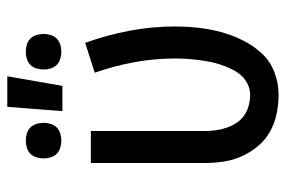

<svg xmlns="http://www.w3.org/2000/svg" viewBox="-152 -644 803 540"><g transform="rotate(-90 250.0 -373.5)"><path d="M254 8Q227 8 200.5 2.5Q174 -3 150.5 -16Q127 -29 109.5 -50Q92 -71 81 -95.5Q70 -120 66 -146.5Q62 -173 62 -200V-520H152V-200Q152 -185 154 -169.5Q156 -154 161 -139Q166 -124 174.5 -111Q183 -98 195.5 -89Q208 -80 223.5 -76Q239 -72 254 -72Q270 -72 285 -79.5Q300 -87 310 -99Q320 -111 327 -126Q334 -141 339 -156Q344 -171 347 -187Q350 -203 352 -219Q354 -235 355 -251Q356 -267 356 -283Q356 -341 345.5 -398Q335 -455 316 -509L400 -536Q422 -475 434 -411.5Q446 -348 446 -284Q446 -251 442.5 -218.5Q439 -186 430.5 -154.5Q422 -123 407.5 -93.5Q393 -64 371 -40Q349 -16 318 -4Q287 8 254 8ZM375 -603Q365 -603 355 -606Q345 -609 338 -616Q331 -623 328 -633Q325 -643 325 -653Q325 -663 328 -673Q331 -683 338 -690Q345 -697 355 -700Q365 -703 375 -703Q385 -703 395 -700Q405 -697 412 -690Q419 -683 422 -673Q425 -663 425 -653Q425 -643 422 -633Q419 -623 412 -616Q405 -609 395 -606Q385 -603 375 -603ZM125 -603Q115 -603 105 -606Q95 -609 88 -616Q81 -623 78 -633Q75 -643 75 -653Q75 -663 78 -673Q81 -683 88 -690Q95 -697 105 -700Q115 -703 125 -703Q135 -703 145 -700Q155 -697 162 -690Q169 -683 172 -673Q175 -663 175 -653Q175 -643 172 -633Q169 -623 162 -616Q155 -609 145 -606Q135 -603 125 -603ZM208 -600 220 -755H306L279 -600Z"/></g></svg>

Font: Iosevka Custom Medium
Style: Regular
Weight: 500
Monospace: yes
Designer: Belleve Invis
Foundry: Belleve Invis
Version: Version 32.5.0; ttfautohint (v1.8.4)